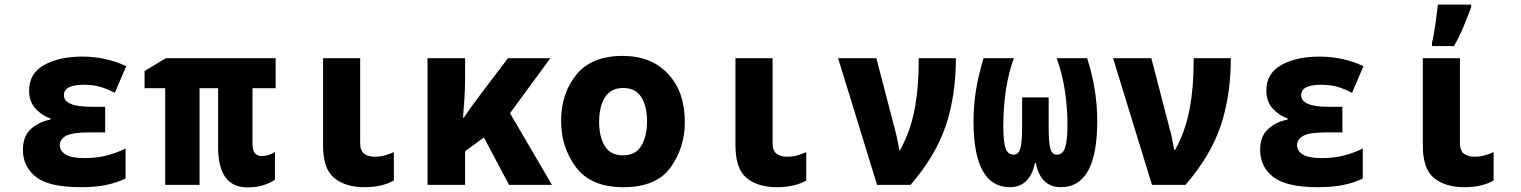

<svg xmlns="http://www.w3.org/2000/svg" viewBox="-20 -807 6640 838"><path d="M528 -28V-159Q491 -140 446.5 -128.5Q402 -117 350 -117Q290 -117 265.5 -133Q241 -149 241 -173Q241 -199 268 -214Q295 -229 367 -229H439V-341H377Q259 -341 259 -392Q259 -437 346 -437Q387 -437 417.5 -428Q448 -419 481 -402L531 -518Q443 -560 338 -560Q239 -560 173 -523.5Q107 -487 107 -412Q107 -363 135.5 -332.5Q164 -302 200 -290V-285Q151 -276 115.5 -244.5Q80 -213 80 -153Q80 -79 137.5 -34.5Q195 10 331 10Q396 10 442.5 0.5Q489 -9 528 -28Z M1180 -23V-144Q1153 -126 1122 -126Q1082 -126 1082 -179V-422H1183V-553H704L611 -497V-422H701V0H851V-422H932V-164Q932 11 1061 11Q1099 11 1130 1Q1161 -9 1180 -23Z M1699 -19V-143Q1676 -133 1657 -128Q1638 -123 1615 -123Q1587 -123 1569.5 -136Q1552 -149 1552 -183V-553H1390V-172Q1390 -70 1439 -30Q1488 10 1571 10Q1647 10 1699 -19Z M2010 0V-147L2092 -207L2202 0H2389L2206 -313L2382 -553H2197L2075 -392Q2054 -364 2037 -340.5Q2020 -317 2004 -293H2001Q2004 -330 2007 -377.5Q2010 -425 2010 -463V-553H1846V0Z M2969 -275Q2969 -406 2896 -484.5Q2823 -563 2697 -563Q2562 -563 2495.5 -481Q2429 -399 2429 -280Q2429 -164 2494 -77Q2559 10 2701 10Q2845 10 2907 -76.5Q2969 -163 2969 -275ZM2595 -276Q2595 -343 2621 -383Q2647 -423 2700 -423Q2754 -423 2779 -383Q2804 -343 2804 -277Q2804 -212 2779 -170.5Q2754 -129 2699 -129Q2645 -129 2620 -169Q2595 -209 2595 -276Z M3499 -19V-143Q3476 -133 3457 -128Q3438 -123 3415 -123Q3387 -123 3369.5 -136Q3352 -149 3352 -183V-553H3190V-172Q3190 -70 3239 -30Q3288 10 3371 10Q3447 10 3499 -19Z M3954 0Q4064 -127 4108 -258.5Q4152 -390 4152 -553H3990Q3990 -421 3971 -325.5Q3952 -230 3909 -153H3905Q3902 -167 3899 -184.5Q3896 -202 3892 -219L3805 -553H3638L3808 0Z M4497 -95H4501Q4522 10 4610 10Q4769 10 4769 -278Q4769 -417 4725 -553H4592Q4617 -484 4628 -409.5Q4639 -335 4639 -262Q4639 -192 4628.5 -162Q4618 -132 4593 -132Q4572 -132 4564.5 -158Q4557 -184 4557 -249V-382H4441V-249Q4441 -184 4433 -158Q4425 -132 4404 -132Q4378 -132 4368.5 -161.5Q4359 -191 4359 -256Q4359 -426 4405 -553H4273Q4250 -479 4239.5 -411.5Q4229 -344 4229 -278Q4229 10 4388 10Q4474 10 4497 -95Z M5154 0Q5264 -127 5308 -258.5Q5352 -390 5352 -553H5190Q5190 -421 5171 -325.5Q5152 -230 5109 -153H5105Q5102 -167 5099 -184.5Q5096 -202 5092 -219L5005 -553H4838L5008 0Z M5928 -28V-159Q5891 -140 5846.5 -128.5Q5802 -117 5750 -117Q5690 -117 5665.5 -133Q5641 -149 5641 -173Q5641 -199 5668 -214Q5695 -229 5767 -229H5839V-341H5777Q5659 -341 5659 -392Q5659 -437 5746 -437Q5787 -437 5817.5 -428Q5848 -419 5881 -402L5931 -518Q5843 -560 5738 -560Q5639 -560 5573 -523.5Q5507 -487 5507 -412Q5507 -363 5535.5 -332.5Q5564 -302 5600 -290V-285Q5551 -276 5515.5 -244.5Q5480 -213 5480 -153Q5480 -79 5537.5 -34.5Q5595 10 5731 10Q5796 10 5842.5 0.5Q5889 -9 5928 -28Z M6326 -606Q6351 -650 6368.5 -692.5Q6386 -735 6401 -775V-787H6256Q6252 -755 6245 -703Q6238 -651 6230 -621V-606ZM6499 -19V-143Q6476 -133 6457 -128Q6438 -123 6415 -123Q6387 -123 6369.5 -136Q6352 -149 6352 -183V-553H6190V-172Q6190 -70 6239 -30Q6288 10 6371 10Q6447 10 6499 -19Z"/></svg>

Font: Noto Sans Mono UI ExtraBold
Style: Regular
Weight: 800
Designer: Monotype Design team
Foundry: Monotype Imaging Inc.
Version: 1.000